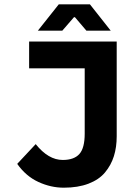

<svg xmlns="http://www.w3.org/2000/svg" viewBox="-20 -850 640 882"><path d="M153.8 -709 250 -830.1H393.1L488.8 -709H377L324.2 -771H319.8L266.1 -709ZM272.9 12.2Q213.4 12.2 156.2 -14.2Q99.1 -40.5 59.1 -97.2L144 -188Q202.1 -115.2 268.1 -115.2Q320.3 -115.2 344.7 -142.6Q369.1 -169.9 369.1 -235.8V-536.1H113.8V-659.2H516.1V-224.1Q516.1 -173.8 503.2 -132.6Q490.2 -91.3 462.6 -58.1Q435.1 -24.9 386.7 -6.3Q338.4 12.2 272.9 12.2Z"/></svg>

Font: Office Code Pro Bold
Style: Regular
Weight: 700
Designer: Nathan Rutzky & Paul D. Hunt
Foundry: Adobe Systems Incorporated
Version: Version 1.004;PS 001.004;hotconv 1.0.70;makeotf.lib2.5.58329